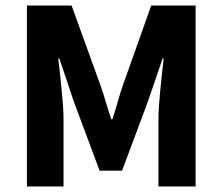

<svg xmlns="http://www.w3.org/2000/svg" viewBox="-20 -672 802 692"><path d="M77 0V-652H238L343 -362Q353 -333 362 -302.5Q371 -272 381 -242H385Q395 -272 403.5 -302.5Q412 -333 422 -362L525 -652H685V0H551V-239Q551 -263 553 -292Q555 -321 558 -350.5Q561 -380 564 -408.5Q567 -437 570 -461H566L513 -306L420 -57H339L246 -306L194 -461H190Q193 -437 196 -408.5Q199 -380 202 -350.5Q205 -321 207 -292Q209 -263 209 -239V0Z"/></svg>

Font: TypoPRO Source Sans Pro
Style: Bold
Weight: 700
Designer: Paul D. Hunt
Foundry: Adobe Systems Incorporated
Version: Version 2.020;PS 2.000;hotconv 1.0.86;makeotf.lib2.5.63406